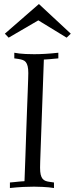

<svg xmlns="http://www.w3.org/2000/svg" viewBox="-20 -944 375 964"><path d="M29.8 -27.8Q42.5 -28.8 52.2 -29.8Q62 -30.8 70.3 -31.7Q78.6 -32.7 86.4 -33.2Q94.2 -33.7 103 -34.2Q105.5 -99.1 107.7 -162.6Q109.9 -226.1 111.8 -284.2Q113.8 -342.3 115.7 -392.6Q117.7 -442.9 119.1 -481.4Q120.6 -520 121.3 -544.9Q122.1 -569.8 122.1 -577.1Q122.1 -598.1 118.9 -611.3Q115.7 -624.5 109.6 -632.1Q103.5 -639.6 94.2 -642.8Q85 -646 73.2 -647.9L51.8 -650.9V-679.2Q62.5 -677.2 77.6 -675.3Q90.3 -673.8 108.6 -672.9Q127 -671.9 151.9 -671.9Q176.8 -671.9 206.8 -673.6Q236.8 -675.3 272.9 -679.2V-650.9Q260.3 -649.9 250.5 -648.9Q240.7 -647.9 232.7 -647.2Q224.6 -646.5 216.8 -646Q209 -645.5 200.2 -645Q197.8 -580.1 195.6 -516.4Q193.4 -452.6 191.2 -394.8Q189 -336.9 187.3 -286.4Q185.5 -235.8 184.1 -197.3Q182.6 -158.7 181.9 -133.8Q181.2 -108.9 181.2 -102.1Q181.2 -80.6 184.3 -67.4Q187.5 -54.2 193.6 -46.6Q199.7 -39.1 209 -35.6Q218.3 -32.2 230 -30.8L251 -27.8V0Q240.2 -1.5 225.1 -3.4Q212.4 -4.4 193.8 -5.6Q175.3 -6.8 150.9 -6.8Q126 -6.8 96.2 -5.4Q66.4 -3.9 29.8 0V-27.8ZM23.4 -754.9 4.4 -774.9 175.3 -923.8 335.4 -774.9 314.5 -754.9 172.4 -841.8Z"/></svg>

Font: Simonetta
Style: Regular
Weight: 400
Version: Version 1.004